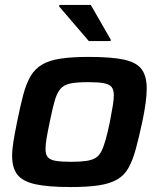

<svg xmlns="http://www.w3.org/2000/svg" viewBox="-20 -748 643 776"><path d="M266 8Q174 8 122.5 -3.5Q71 -15 50 -42.5Q29 -70 29 -118Q29 -144 34.5 -177.5Q40 -211 49 -255Q62 -320 74 -365Q86 -410 103.5 -440Q121 -470 150 -487Q179 -504 224.5 -511Q270 -518 338 -518Q430 -518 481 -507Q532 -496 552.5 -468Q573 -440 573 -391Q573 -364 568.5 -331Q564 -298 555 -255Q541 -190 528.5 -144.5Q516 -99 499 -69Q482 -39 453.5 -22.5Q425 -6 380 1Q335 8 266 8ZM267 -94Q304 -94 328 -97.5Q352 -101 366.5 -110Q381 -119 390 -137Q399 -155 407 -183.5Q415 -212 424 -255Q431 -292 435.5 -318.5Q440 -345 440 -363Q440 -386 430.5 -397Q421 -408 398.5 -412Q376 -416 336 -416Q290 -416 264 -410.5Q238 -405 224 -388.5Q210 -372 201 -340.5Q192 -309 181 -255Q173 -217 168.5 -190.5Q164 -164 164 -146Q164 -124 173 -113Q182 -102 205 -98Q228 -94 267 -94ZM339 -582 219 -722 220 -728H347L428 -587L427 -582Z"/></svg>

Font: Saira SemiExpanded SemiBold
Style: Italic
Weight: 600
Width: 6
Italic angle: -12°
Designer: Hector Gatti with collaboration of the Omnibus-Type team
Foundry: Omnibus-Type
Version: Version 1.101